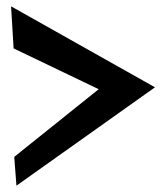

<svg xmlns="http://www.w3.org/2000/svg" viewBox="-20 -578 525 607"><path d="M470 -302 32 9 25 -82 292 -296 23 -425 15 -558Z"/></svg>

Font: LONDON PRESLEY
Style: Regular
Weight: 400
Version: Version 001.000